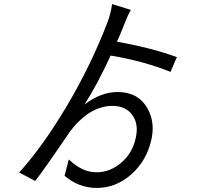

<svg xmlns="http://www.w3.org/2000/svg" viewBox="-20 -862 1040 954"><path d="M827.1 -504.9Q691.9 -559.1 529.8 -585.9Q463.9 -442.9 399.9 -342.8Q481.9 -404.8 564 -404.8Q666 -404.8 711.9 -325.2Q752.9 -253.9 731 -163.1Q707 -62 632.8 3.9Q556.2 71.8 460.9 71.8Q371.1 71.8 300.8 11.2L321.8 -69.8Q389.2 -5.9 458 -5.9Q527.8 -5.9 583 -54.2Q639.2 -102.1 654.8 -178.2Q669.9 -246.1 637.2 -291Q604 -335.9 539.1 -335.9Q426.8 -335.9 330.1 -211.9Q192.9 -9.8 154.8 37.1L75.2 -4.9Q190.9 -132.8 307.1 -327.1Q432.1 -536.1 516.1 -756.8Q530.8 -797.9 537.1 -841.8L629.9 -813Q610.8 -777.8 594.2 -732.9Q575.2 -684.1 561 -654.8Q733.9 -624 858.9 -578.1Z"/></svg>

Font: Black Ops One [rus by aLiNcE]
Style: Regular
Weight: 400
Designer: James Grieshaber
Foundry: James Grieshaber
Version: Version 1.002;May 25, 2024;FontCreator 13.0.0.2680 64-bit